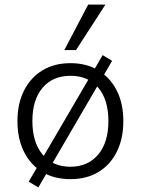

<svg xmlns="http://www.w3.org/2000/svg" viewBox="-20 -772 613 836"><path d="M287 8Q216 8 164.5 -23Q113 -54 84.5 -111Q56 -168 56 -245Q56 -321 84.5 -377.5Q113 -434 164.5 -465.5Q216 -497 287 -497Q357 -497 408.5 -465.5Q460 -434 488.5 -377.5Q517 -321 517 -245Q517 -168 488.5 -111Q460 -54 408.5 -23Q357 8 287 8ZM286 -46Q363 -46 407.5 -99Q452 -152 452 -245Q452 -338 408 -390Q364 -442 287 -442Q210 -442 165.5 -390Q121 -338 121 -245Q121 -152 165.5 -99Q210 -46 286 -46ZM147 44 105 19 427 -532 468 -507ZM260 -554 364 -752H439L311 -554Z"/></svg>

Font: Nunito Sans 10pt Light
Style: Regular
Weight: 300
Designer: Vernon Adams
Foundry: Vernon Adams
Version: Version 3.101;gftools[0.9.27]